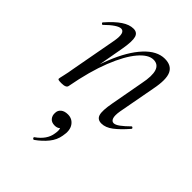

<svg xmlns="http://www.w3.org/2000/svg" viewBox="-199 -493 863 863"><g transform="rotate(45 232.5 -61.5)"><path d="M337 9Q311 9 304.5 -13Q298 -35 308 -89L337 -248Q360 -360 300 -360Q268 -360 233 -319Q198 -278 166.5 -199Q135 -120 114 -7L102 -8Q123 -125 158 -213Q193 -301 238.5 -350Q284 -399 333 -399Q376 -399 390.5 -368Q405 -337 391 -267L358 -89Q353 -59 358 -45Q363 -31 375 -31Q386 -31 403 -43.5Q420 -56 441 -77Q444 -81 448.5 -77Q453 -73 449 -69Q417 -32 390 -11.5Q363 9 337 9ZM82 8Q68 8 63.5 6.5Q59 5 59 2Q59 -2 64.5 -25Q70 -48 74 -74L115 -297Q125 -356 98 -356Q87 -356 69 -344Q51 -332 29 -310Q26 -306 21.5 -310.5Q17 -315 21 -318Q55 -357 83.5 -376Q112 -395 138 -395Q162 -395 168.5 -373.5Q175 -352 166 -299L114 -7Q112 8 82 8ZM175 275Q171 277 167.5 272.5Q164 268 168 265Q191 249 204.5 229.5Q218 210 221 188Q226 162 218.5 150.5Q211 139 201 137L229 127Q230 146 220.5 155Q211 164 195 164Q175 164 165 152Q155 140 156 123Q156 106 168.5 96Q181 86 202 86Q230 86 245.5 108.5Q261 131 253 170Q248 201 227 227Q206 253 175 275Z"/></g></svg>

Font: Cormorant
Style: Italic
Weight: 400
Italic angle: -10°
Designer: Christian Thalmann (Catharsis Fonts)
Foundry: Catharsis Fonts
Version: Version 4.000